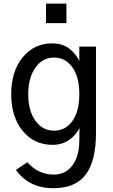

<svg xmlns="http://www.w3.org/2000/svg" viewBox="-20 -792 618 1046"><path d="M133.8 -279.3Q133.8 -188.5 172.9 -134.3Q211.9 -80.1 274.4 -80.1Q336.9 -80.1 374.5 -132.8Q412.1 -185.5 412.1 -280.3Q412.1 -373 374 -425.8Q335.9 -478.5 275.4 -478.5Q210.9 -478.5 172.4 -422.9Q133.8 -367.2 133.8 -279.3ZM41 -278.3Q41 -403.3 103.5 -479.5Q166 -555.7 263.7 -555.7Q321.3 -555.7 358.9 -525.9Q396.5 -496.1 412.1 -459V-538.1H502.9V-67.4Q502.9 85 446.8 159.2Q390.6 233.4 270.5 233.4Q138.7 233.4 66.4 133.8L128.9 91.8Q188.5 159.2 272.5 159.2Q336.9 159.2 374 109.4Q411.1 59.6 412.1 -22.5Q412.1 -36.1 412.6 -60.5Q413.1 -85 413.1 -94.7Q393.6 -54.7 355.5 -28.8Q317.4 -2.9 266.6 -2.9Q165 -2.9 103 -79.6Q41 -156.2 41 -278.3ZM230.5 -666V-772.5H341.8V-666Z"/></svg>

Font: Gothic A1 Medium
Style: Regular
Weight: 500
Designer: HanYang I&C Co.,Ltd.
Foundry: HanYang I&C Co.,Ltd.
Version: Version 2.50